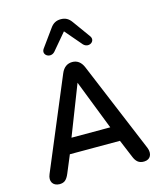

<svg xmlns="http://www.w3.org/2000/svg" viewBox="-136 -1042 969 1148"><g transform="rotate(-15 349.0 -467.5)"><path d="M88 8C117 8 133 -3 149 -41L194 -149H504L549 -41C562 -8 579 9 613 8C652 7 668 -26 652 -66L418 -627C403 -663 379 -678 350 -678C321 -678 296 -663 281 -627L46 -66C28 -24 48 7 88 8ZM349 -550 469 -242H229ZM262 -764 350 -868 439 -764C469 -732 519 -764 494 -799L416 -907C398 -933 377 -943 350 -943C323 -943 302 -933 284 -907L206 -799C182 -764 232 -732 262 -764Z"/></g></svg>

Font: SN Pro Medium
Style: Regular
Weight: 500
Designer: Tobias Whetton
Foundry: Supernotes
Version: Version 1.003;Glyphs 3.3 (3324)